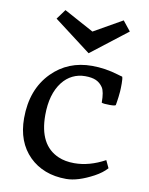

<svg xmlns="http://www.w3.org/2000/svg" viewBox="-93 -917 768 992"><g transform="rotate(10 291.0 -421.0)"><path d="M350.6 -79.1Q429.7 -79.1 511.2 -123.5L529.8 -84Q506.3 -57.6 466.8 -36.1Q384.3 8.3 323.5 8.3Q262.7 8.3 214.1 -10.5Q165.5 -29.3 129.9 -64.5Q55.2 -138.7 55.2 -263.2Q55.2 -414.6 145.5 -505.9Q229 -590.3 355 -590.3Q423.8 -590.3 492.7 -569.3L505.9 -565.4Q512.2 -563.5 517.1 -562.5Q521 -554.7 521 -527.3Q521 -500 519.8 -484.6Q518.6 -469.2 516.8 -455.1Q515.1 -440.9 513.2 -429.7L510.3 -412.1Q507.3 -407.2 480 -407.2Q446.8 -407.2 436.5 -411.6Q436.5 -469.7 422.1 -491Q407.7 -512.2 386 -522Q364.3 -531.7 328.9 -531.7Q293.5 -531.7 263.2 -516.8Q232.9 -502 210 -472.7Q160.2 -408.2 160.2 -297.9Q160.2 -140.1 266.6 -94.7Q302.2 -79.1 350.6 -79.1ZM131.3 -798.8 168.9 -850.1 325.2 -765.1Q325.2 -765.1 474.6 -850.1L515.6 -798.8L325.2 -651.4Z"/></g></svg>

Font: HeadlandOne
Style: Regular
Weight: 400
Designer: Gary Lonergan
Foundry: Sorkin Type Co.
Version: Version 1.002